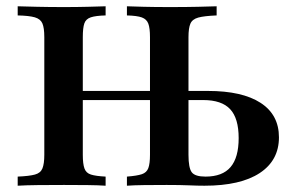

<svg xmlns="http://www.w3.org/2000/svg" viewBox="-20 -591 933 611"><path d="M383.9 0V-29Q416.1 -31.5 431.5 -36.7Q446.8 -41.9 452 -56Q457.3 -70.2 457.3 -98.4V-472.6Q457.3 -501.6 452 -515.7Q446.8 -529.8 431.5 -535.5Q416.1 -541.1 383.9 -541.9V-571Q403.2 -570.2 437.9 -569.4Q472.6 -568.5 521 -568.5Q572.6 -568.5 610.5 -569.4Q648.4 -570.2 669.4 -571V-541.9Q629.8 -540.3 610.9 -535.1Q591.9 -529.8 585.9 -515.7Q579.8 -501.6 579.8 -472.6V-98.4Q579.8 -56.5 590.3 -42.7Q600.8 -29 633.9 -29Q687.9 -29 713.7 -59.3Q739.5 -89.5 739.5 -151.6Q739.5 -214.5 712.5 -243.5Q685.5 -272.6 626.6 -272.6H538.7V-301.6H641.9Q750.8 -301.6 809.3 -263.7Q867.7 -225.8 867.7 -154Q867.7 -80.6 806.5 -40.3Q745.2 0 630.6 0Q608.9 0 581.5 -1.2Q554 -2.4 510.5 -2.4Q471.8 -2.4 438.7 -2Q405.6 -1.6 383.9 0ZM36.3 0V-29Q73.4 -30.6 91.1 -35.5Q108.9 -40.3 114.9 -54.8Q121 -69.4 121 -98.4V-472.6Q121 -502.4 114.9 -516.5Q108.9 -530.6 90.7 -535.9Q72.6 -541.1 36.3 -541.9V-571Q59.7 -570.2 98.4 -569.4Q137.1 -568.5 183.9 -568.5Q224.2 -568.5 259.3 -569.4Q294.4 -570.2 316.1 -571V-541.9Q284.7 -541.1 269 -535.9Q253.2 -530.6 248.4 -516.5Q243.5 -502.4 243.5 -472.6V-98.4Q243.5 -69.4 248.8 -54.8Q254 -40.3 269.4 -35.5Q284.7 -30.6 316.1 -29V0Q293.5 -1.6 258.5 -2Q223.4 -2.4 183.9 -2.4Q140.3 -2.4 101.2 -2Q62.1 -1.6 36.3 0ZM193.5 -272.6V-301.6H511.3V-272.6Z"/></svg>

Font: Playfair
Style: Bold
Weight: 700
Designer: Claus Eggers Sørensen
Foundry: Claus Eggers Sørensen
Version: Version 2.001;gftools[0.9.30]